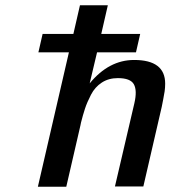

<svg xmlns="http://www.w3.org/2000/svg" viewBox="-20 -710 648 730"><path d="M126 -511 142 -581H259L284 -690H390L365 -581H513L497 -511H349L321 -393Q394 -482 490 -482Q608 -482 608 -392Q608 -377 606 -363Q604 -349 600.5 -332Q597 -315 595 -304L525 -1H417L491 -318Q502 -366 489 -389.5Q476 -413 428 -413Q393 -413 367 -396Q341 -379 326 -350Q311 -321 303 -296.5Q295 -272 288 -244Q287 -237 286 -234L232 0H124L242 -511Z"/></svg>

Font: Coval
Style: Medium Italic
Weight: 500
Foundry: Context Ltd
Version: Version 001.000